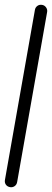

<svg xmlns="http://www.w3.org/2000/svg" viewBox="-120 -1141 315 1162"><g transform="rotate(10 37.5 -560.0)"><path d="M0 -38H75V-1083H0ZM38 -75Q21 -75 10.5 -64Q0 -53 0 -38Q0 -21 10.5 -10.5Q21 0 38 0Q53 0 64 -10.5Q75 -21 75 -38Q75 -53 64 -64Q53 -75 38 -75ZM38 -1120Q21 -1120 10.5 -1109Q0 -1098 0 -1083Q0 -1066 10.5 -1055.5Q21 -1045 38 -1045Q53 -1045 64 -1055.5Q75 -1066 75 -1083Q75 -1098 64 -1109Q53 -1120 38 -1120Z"/></g></svg>

Font: Wavefont Medium
Style: Regular
Weight: 500
Version: Version 3.004;gftools[0.9.33]